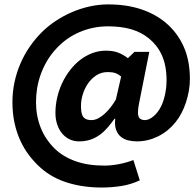

<svg xmlns="http://www.w3.org/2000/svg" viewBox="-20 -652 872 859"><path d="M581.5 -419.9H647.9L601.6 -187Q599.6 -177.2 598.4 -166.7Q597.2 -156.2 597.2 -149.4Q597.2 -129.9 605.2 -122.3Q613.3 -114.7 628.4 -114.7Q646.5 -114.7 666.7 -131.6Q687 -148.4 701.2 -177.2Q711.4 -197.8 718.3 -228.8Q725.1 -259.8 725.1 -293.5Q725.1 -327.1 719.7 -354.7Q714.4 -382.3 704.1 -405Q693.8 -427.7 679.4 -446.3Q665 -464.8 647 -479.5Q613.3 -507.3 568.1 -520.8Q522.9 -534.2 462.9 -534.2Q396 -534.2 335.7 -508.3Q275.4 -482.4 231 -433.6Q207 -407.7 190.2 -378.9Q173.3 -350.1 162.4 -319.6Q151.4 -289.1 146.2 -257.8Q141.1 -226.6 141.1 -195.3Q141.1 -133.8 161.9 -81.3Q182.6 -28.8 224.1 12.2Q261.2 48.8 316.9 68.8Q372.6 88.9 446.8 88.9Q479 88.9 513.7 82Q548.3 75.2 576.7 64L605.5 154.8Q566.4 173.3 522.7 180.2Q479 187 434.6 187Q352.5 187 282.5 165.5Q212.4 144 161.1 98.1Q133.3 73.2 110.1 42.7Q86.9 12.2 70.3 -24.4Q53.7 -61 44.7 -103.5Q35.6 -146 35.6 -195.3Q35.6 -240.2 44.7 -283.2Q53.7 -326.2 70.6 -365.7Q87.4 -405.3 111.6 -440.9Q135.7 -476.6 166 -506.8Q194.3 -535.2 229.2 -558.3Q264.2 -581.5 302.5 -597.9Q340.8 -614.3 381.8 -623.3Q422.9 -632.3 463.9 -632.3Q544.9 -632.3 609.1 -611.3Q673.3 -590.3 720.2 -551.3Q772.5 -507.8 801 -445.1Q829.6 -382.3 829.6 -298.3Q829.6 -272.5 825 -245.8Q820.3 -219.2 812 -193.8Q803.7 -168.5 791.7 -145.8Q779.8 -123 765.1 -105Q731.4 -63.5 686.3 -41.5Q641.1 -19.5 592.3 -19.5Q572.3 -19.5 553.2 -24.2Q534.2 -28.8 520.3 -40.5Q506.3 -52.2 499.3 -71.8Q492.2 -91.3 495.6 -120.6H492.2Q477.5 -100.1 461.9 -81.8Q446.3 -63.5 427.5 -49.6Q408.7 -35.6 385.7 -27.6Q362.8 -19.5 333.5 -19.5Q311 -19.5 291.7 -28.6Q272.5 -37.6 258.3 -54.4Q244.1 -71.3 236.1 -94.7Q228 -118.2 228 -147Q228 -181.2 235.8 -215.3Q243.7 -249.5 258.1 -280.3Q272.5 -311 293 -337.6Q313.5 -364.3 338.6 -383.8Q363.8 -403.3 392.8 -414.3Q421.9 -425.3 453.6 -425.3Q486.8 -425.3 509.5 -416.3Q532.2 -407.2 552.2 -391.6ZM522 -309.6Q509.3 -320.3 496.1 -325Q482.9 -329.6 462.4 -329.6Q433.6 -329.6 411.4 -315.2Q389.2 -300.8 373.8 -278.6Q358.4 -256.3 350.3 -229.7Q342.3 -203.1 342.3 -179.2Q342.3 -165 343.8 -153.3Q345.2 -141.6 349.9 -133.1Q354.5 -124.5 364 -119.6Q373.5 -114.7 389.6 -114.7Q403.8 -114.7 418.5 -122.1Q433.1 -129.4 447.3 -142.1Q461.4 -154.8 474.6 -171.6Q487.8 -188.5 498.5 -207Z"/></svg>

Font: PT Astra Sans
Style: Bold Italic
Weight: 700
Italic angle: -16°
Designer: A.Korolkova, I. Chaeva
Foundry: ParaType Ltd
Version: Version 1.002W